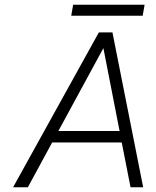

<svg xmlns="http://www.w3.org/2000/svg" viewBox="-20 -786 656 806"><path d="M287 -766H587L579 -720H279ZM581 0H528L491 -188H199L97 0H35L395 -650H452ZM414 -584 225 -236H482Z"/></svg>

Font: Overused Grotesk Light
Style: Italic
Weight: 300
Italic angle: -10°
Version: Version 0.003